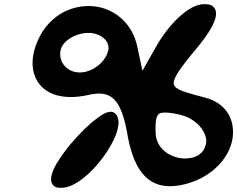

<svg xmlns="http://www.w3.org/2000/svg" viewBox="-20 -867 1139 922"><path d="M274 35C382 35 527 -156 546 -251C551 -275 552 -300 537 -318C512 -348 467 -315 445 -298C409 -272 365 -229 318 -174C251 -92 191 2 248 32C256 34 265 35 274 35ZM184 -715C103 -582 129 -458 233 -416C279 -398 338 -396 404 -411C513 -436 564 -397 595 -204C629 -36 700 45 837 24C1001 -3 1099 -124 1099 -230C1100 -306 1059 -373 966 -398C815 -437 798 -447 824 -500C839 -530 877 -579 935 -648C1000 -729 1050 -814 992 -843C983 -846 971 -847 960 -847C884 -847 789 -746 733 -649L664 -527L639 -644C607 -794 466 -868 330 -827C273 -810 221 -772 184 -715ZM271 -626C280 -670 343 -709 404 -709C464 -709 509 -670 500 -626C488 -569 424 -519 363 -519C302 -519 259 -569 271 -626ZM728 -218C722 -309 738 -321 754 -325C770 -328 800 -327 845 -316C927 -297 980 -226 969 -176C958 -125 916 -106 868 -106C808 -106 737 -144 728 -218Z"/></svg>

Font: Venom Sans
Style: BdObl
Weight: 700
Version: Version 1.001